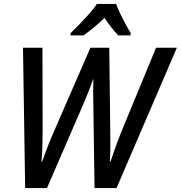

<svg xmlns="http://www.w3.org/2000/svg" viewBox="-20 -957 920 977"><path d="M108 0 97 -714H196L197 -291Q197 -250 195.5 -209Q194 -168 191 -134H194Q207 -171 224 -214.5Q241 -258 258 -296L440 -714H536L541 -301Q542 -258 541.5 -214Q541 -170 539 -134H542Q555 -173 570 -214.5Q585 -256 601 -295L774 -714H880L573 0H461L455 -421Q454 -456 454 -489Q454 -522 455 -553H453Q443 -523 431.5 -493.5Q420 -464 404 -427L219 0ZM340 -789Q360 -808 385 -834Q410 -860 434 -887Q458 -914 473 -937H571Q579 -914 592 -887Q605 -860 619 -834Q633 -808 645 -789L644 -777H582Q566 -793 547.5 -816.5Q529 -840 512 -866Q484 -839 456.5 -816.5Q429 -794 405 -777H339Z"/></svg>

Font: Noto Sans SemiCondensed Medium
Style: Italic
Weight: 500
Width: 4
Italic angle: -12°
Designer: Monotype Design Team
Foundry: Monotype Imaging Inc.
Version: Version 2.013; ttfautohint (v1.8.4.7-5d5b)